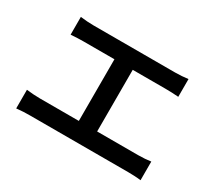

<svg xmlns="http://www.w3.org/2000/svg" viewBox="-108 -724 1037 936"><g transform="rotate(30 410.0 -256.0)"><path d="M60 16C85 13 113 12 136 12H689C706 12 739 13 760 16V-89C740 -86 715 -84 689 -84H458V-431H643C665 -431 693 -430 716 -428V-528C694 -525 667 -523 643 -523H183C165 -523 131 -525 110 -528V-428C131 -430 165 -431 183 -431H355V-84H136C113 -84 84 -86 60 -89Z"/></g></svg>

Font: GenEiGothic-pro-SemiBold
Style: Regular
Weight: 500
Designer: Ryoko NISHIZUKA (kana & ideographs); Paul D. Hunt (Latin, Greek & Cyrillic); Wenlong ZHANG (bopomofo); Sandoll Communica
Foundry: Adobe Systems Incorporated; o_tamon
Version: Version 1.000.140830